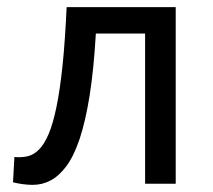

<svg xmlns="http://www.w3.org/2000/svg" viewBox="-20 -510 590 533"><path d="M467.8 0V-490.2H165C162.1 -427.4 158.3 -373.3 153.6 -327.9C148.8 -282.5 143.2 -244.1 136.7 -212.9C130.2 -181.6 123 -156.7 115 -137.9C107 -119.2 98.1 -104.9 88.4 -95C78.6 -85 68 -78.8 56.6 -76.2C45.2 -73.6 33 -72.9 20 -74.2L16.1 -3.9C34.7 0.7 52.7 3 70.3 3.2C87.9 3.3 104.6 -0.7 120.4 -9C136.1 -17.3 150.9 -30.7 164.6 -49.1C178.2 -67.5 190.4 -92.7 201.2 -124.8C211.9 -156.8 221.1 -196.8 228.8 -244.6C236.4 -292.5 242.2 -349.9 246.1 -417H382.8V0Z"/></svg>

Font: CodeNewRoman Nerd Font Mono
Style: Regular
Weight: 400
Monospace: yes
Designer: Sam Radian
Foundry: Code New Roman
Version: Version 2.00 November 29, 2014;Nerd Fonts 3.2.1